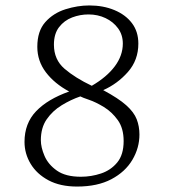

<svg xmlns="http://www.w3.org/2000/svg" viewBox="-20 -672 620 705"><path d="M263 13Q201 13 158 -10Q115 -33 92.5 -70.5Q70 -108 70 -151Q70 -219 112.5 -263.5Q155 -308 234 -336Q180 -365 148.5 -406.5Q117 -448 117 -500Q117 -558 146.5 -591Q176 -624 220.5 -638Q265 -652 308 -652Q359 -652 400 -635Q441 -618 464.5 -587Q488 -556 488 -512Q488 -451 449.5 -407.5Q411 -364 359 -341Q415 -311 443.5 -285.5Q472 -260 482 -234Q492 -208 492 -178Q492 -129 466 -85Q440 -41 389 -14Q338 13 263 13ZM277 -23Q315 -23 351 -35Q387 -47 410.5 -75.5Q434 -104 434 -154Q434 -201 412.5 -231Q391 -261 361.5 -279Q332 -297 307 -305.5Q282 -314 275 -318Q240 -306 206.5 -285.5Q173 -265 151.5 -234Q130 -203 130 -157Q130 -131 143.5 -99.5Q157 -68 189 -45.5Q221 -23 277 -23ZM317 -357Q372 -389 401.5 -428.5Q431 -468 431 -512Q431 -544 413.5 -568Q396 -592 367.5 -605.5Q339 -619 305 -619Q274 -619 245 -608Q216 -597 197 -572.5Q178 -548 178 -508Q178 -453 217 -419.5Q256 -386 317 -357Z"/></svg>

Font: Briem Hand Thin
Style: Regular
Weight: 100
Designer: Gunnlaugur SE Briem, Eben Sorkin
Foundry: Sorkin Type Co.
Version: Version 1.003